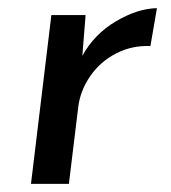

<svg xmlns="http://www.w3.org/2000/svg" viewBox="-20 -451 419 471"><path d="M182 -314Q211 -367 264 -398.5Q317 -430 365 -431L349 -338Q304 -340 265 -320Q226 -300 201.5 -264.5Q177 -229 172 -189L149 0H56L106 -414H190Z"/></svg>

Font: Josefin Sans
Style: Italic
Weight: 400
Italic angle: -7°
Designer: Santiago Orozco
Foundry: Typemade
Version: Version 2.000